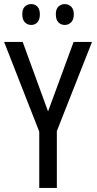

<svg xmlns="http://www.w3.org/2000/svg" viewBox="-20 -919 475 939"><path d="M215 -374 340 -714H430L258 -278V0H172V-275L0 -714H91ZM89 -849Q89 -875 101.5 -887Q114 -899 133 -899Q151 -899 163 -886.5Q175 -874 175 -849Q175 -823 163 -810Q151 -797 133 -797Q114 -797 101.5 -810Q89 -823 89 -849ZM253 -849Q253 -875 266 -887Q279 -899 296 -899Q315 -899 328 -886.5Q341 -874 341 -849Q341 -823 328 -810Q315 -797 297 -797Q278 -797 265.5 -810Q253 -823 253 -849Z"/></svg>

Font: Noto Sans Display Condensed
Style: Regular
Weight: 400
Width: 3
Designer: Monotype Design Team
Foundry: Monotype Imaging Inc.
Version: Version 2.003